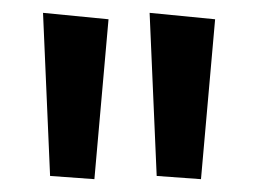

<svg xmlns="http://www.w3.org/2000/svg" viewBox="-20 -790 396 299"><path d="M47 -770 58 -516 127 -511 149 -760ZM213 -770 224 -516 293 -511 315 -760Z"/></svg>

Font: CantoraOne
Style: Regular
Weight: 400
Designer: Pablo Impallari, Rodrigo Fuenzalida
Foundry: Pablo Impallari
Version: Version 1.001